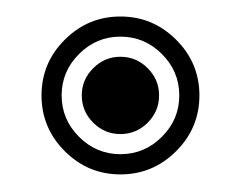

<svg xmlns="http://www.w3.org/2000/svg" viewBox="-20 -418 286 228"><path d="M73.9 -353.9Q53.2 -333.3 53.2 -304.7Q53.2 -276.1 73.9 -255.5Q94.5 -234.9 123 -234.9Q151.6 -234.9 172.2 -255.5Q192.9 -276.1 192.9 -304.7Q192.9 -333.3 172.2 -353.9Q151.6 -374.5 123 -374.5Q94.5 -374.5 73.9 -353.9ZM90.7 -272.3Q77.1 -285.9 77.1 -304.7Q77.1 -323.5 90.7 -337Q104.2 -350.6 123 -350.6Q141.8 -350.6 155.4 -337Q168.9 -323.5 168.9 -304.7Q168.9 -285.9 155.4 -272.3Q141.8 -258.8 123 -258.8Q104.2 -258.8 90.7 -272.3ZM29.3 -304.7Q29.3 -343.3 56.9 -370.8Q84.5 -398.4 123 -398.4Q161.6 -398.4 189.2 -370.8Q216.8 -343.3 216.8 -304.7Q216.8 -266.1 189.2 -238.5Q161.6 -210.9 123 -210.9Q84.5 -210.9 56.9 -238.5Q29.3 -266.1 29.3 -304.7Z"/></svg>

Font: itsadzokeS01
Style: Regular
Weight: 600
Width: 6
Version: Version 0.46